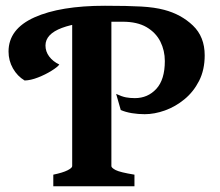

<svg xmlns="http://www.w3.org/2000/svg" viewBox="-20 -650 768 670"><path d="M484.9 -251.5Q462.4 -251.5 440.2 -255.1Q418 -258.8 401.4 -266.1L385.3 -322.3Q405.3 -313 419.4 -310.3Q433.6 -307.6 450.7 -307.6Q495.6 -307.6 525.4 -339.8Q555.2 -372.1 555.2 -437Q555.2 -473.6 539.6 -504.9Q523.9 -536.1 491.5 -555.2Q459 -574.2 408.2 -574.2Q391.1 -574.2 378.2 -574.2Q365.2 -574.2 348.1 -574.2Q253.9 -574.2 196.3 -552.7Q138.7 -531.2 138.7 -491.2Q138.7 -470.2 151.6 -452.9Q164.6 -435.5 187 -424.8Q180.7 -416 159.4 -402.8Q138.2 -389.6 112.5 -379.6Q86.9 -369.6 65.9 -369.1Q40.5 -384.3 25.1 -411.4Q9.8 -438.5 9.8 -470.2Q9.8 -548.8 100.1 -589.4Q190.4 -629.9 346.2 -629.9Q425.8 -629.9 472.9 -627.2Q520 -624.5 552.7 -615.7Q612.3 -600.1 653.3 -560.8Q694.3 -521.5 694.3 -457Q694.3 -406.2 674.8 -367.9Q655.3 -329.6 623.8 -303.7Q592.3 -277.8 555.7 -264.6Q519 -251.5 484.9 -251.5ZM166 0V-40.5Q199.2 -47.4 215.6 -55.7Q231.9 -64 231.9 -70.3V-605.5H368.7V-70.3Q368.7 -64.5 383.5 -56.6Q398.4 -48.8 449.2 -40.5V0Z"/></svg>

Font: Gentium Book Plus
Style: Bold
Weight: 700
Designer: Victor Gaultney, Annie Olsen, Iska Routamaa, Becca Hirsbrunner
Foundry: SIL International
Version: Version 6.101